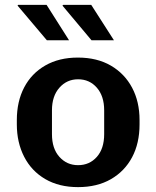

<svg xmlns="http://www.w3.org/2000/svg" viewBox="-20 -757 640 787"><path d="M300 10Q222 10 165.5 -23Q109 -56 79 -114.5Q49 -173 49 -247V-265Q49 -341 79 -398.5Q109 -456 165.5 -488.5Q222 -521 299 -521Q378 -521 434.5 -488Q491 -455 521.5 -397.5Q552 -340 552 -265V-247Q552 -170 521.5 -112.5Q491 -55 434.5 -22.5Q378 10 300 10ZM300 -80Q347 -80 377 -114Q407 -148 407 -207V-305Q407 -363 377 -397.5Q347 -432 300 -432Q254 -432 223.5 -397.5Q193 -363 193 -305V-207Q193 -148 223.5 -114Q254 -80 300 -80ZM355 -592 236 -734 239 -737H354L447 -592ZM172 -592 52 -734 54 -737H171L263 -592Z"/></svg>

Font: Chivo Mono SemiBold
Style: Regular
Weight: 600
Monospace: yes
Designer: Hector Gatti
Foundry: Omnibus-Type
Version: Version 1.008